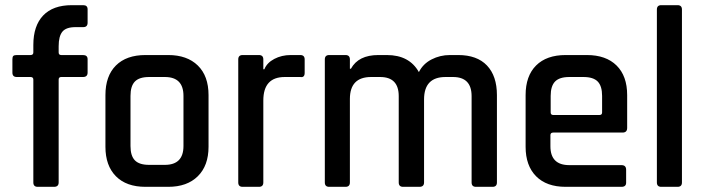

<svg xmlns="http://www.w3.org/2000/svg" viewBox="-20 -723 2727 743"><path d="M217 -510H301Q319 -510 319 -494V-442Q319 -425 301 -425H217Q207 -425 207 -415V-17Q207 0 189 0H126Q109 0 109 -17V-415Q109 -425 98 -425H45Q28 -425 28 -442V-494Q28 -503 31.5 -506.5Q35 -510 45 -510H98Q109 -510 109 -520V-549Q109 -623 147 -663Q185 -703 258 -703H302Q319 -703 319 -687V-635Q319 -618 302 -618H272Q236 -618 221.5 -600.5Q207 -583 207 -544V-520Q207 -510 217 -510Z M631 0H543Q469 0 428.5 -41Q388 -82 388 -155V-355Q388 -429 428.5 -469.5Q469 -510 543 -510H631Q704 -510 745.5 -469.5Q787 -429 787 -355V-155Q787 -82 745.5 -41Q704 0 631 0ZM557 -85H618Q690 -85 690 -158V-352Q690 -425 618 -425H557Q519 -425 502 -407.5Q485 -390 485 -352V-158Q485 -120 502 -102.5Q519 -85 557 -85Z M982 0H919Q902 0 902 -17V-493Q902 -510 919 -510H982Q999 -510 999 -493V-455H1003Q1013 -480 1041.5 -495Q1070 -510 1105 -510H1142Q1159 -510 1159 -493V-441Q1159 -422 1142 -425H1082Q999 -425 999 -334V-17Q999 0 982 0Z M1317 0H1254Q1237 0 1237 -17V-493Q1237 -510 1254 -510H1317Q1334 -510 1334 -493V-457H1338Q1367 -510 1444 -510H1477Q1564 -510 1601 -444Q1617 -476 1650 -493Q1683 -510 1721 -510H1753Q1826 -510 1864.5 -469.5Q1903 -429 1903 -355V-17Q1903 0 1886 0H1822Q1805 0 1805 -17V-351Q1805 -425 1733 -425H1704Q1621 -425 1621 -338V-17Q1621 0 1603 0H1540Q1523 0 1523 -17V-351Q1523 -425 1451 -425H1416Q1334 -425 1334 -340V-17Q1334 0 1317 0Z M2385 0H2169Q2095 0 2054.5 -41Q2014 -82 2014 -155V-355Q2014 -429 2054.5 -469.5Q2095 -510 2169 -510H2251Q2325 -510 2366 -469.5Q2407 -429 2407 -355V-228Q2407 -210 2389 -210H2121Q2110 -210 2110 -200V-157Q2110 -84 2183 -84H2385Q2403 -84 2403 -66V-16Q2403 0 2385 0ZM2121 -278H2300Q2310 -278 2310 -288V-352Q2310 -390 2293 -407.5Q2276 -425 2238 -425H2183Q2145 -425 2128 -407.5Q2111 -390 2111 -352V-288Q2111 -278 2121 -278Z M2602 0H2539Q2522 0 2522 -17V-686Q2522 -703 2539 -703H2602Q2619 -703 2619 -686V-17Q2619 0 2602 0Z"/></svg>

Font: Rajdhani Semibold
Style: Regular
Weight: 600
Designer: Satya Rajpurohit, Jyotish Sonowal
Foundry: Indian Type Foundry
Version: Version 1.200;PS 1.0;hotconv 1.0.78;makeotf.lib2.5.61930; tt